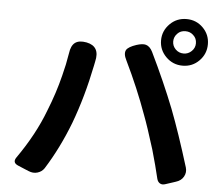

<svg xmlns="http://www.w3.org/2000/svg" viewBox="-56 -891 1092 960"><g transform="rotate(5 490.0 -411.0)"><path d="M766 -19Q751 -83 728 -163Q692 -279 672 -331Q625 -462 560 -596Q543 -629 554 -648Q564 -664 603 -677Q634 -687 651 -682Q671 -676 684 -650Q754 -506 806 -374Q851 -257 903 -88Q910 -64 898 -42.5Q886 -21 859 -13L847 -9L807 4Q792 9 781 2.5Q770 -4 766 -19ZM121 -2 104 -9 66 -25Q36 -38 55 -65Q142 -189 188 -311Q225 -403 247 -492Q262 -549 271 -606Q276 -645 296 -660Q316 -675 354 -668Q424 -654 405 -576Q404 -570 402 -561Q401 -558 401 -556Q369 -397 318 -261Q268 -131 200 -23Q188 -5 166 1.5Q144 8 121 -2ZM842 -594Q793 -594 758.5 -628.5Q724 -663 724 -711Q724 -759 759 -794Q793 -828 842 -828Q891 -828 925 -794Q959 -760 959 -711.5Q959 -663 925 -628.5Q891 -594 842 -594ZM842 -655Q865 -655 882 -671.5Q899 -688 899 -711Q899 -736 882 -751Q866 -767 842 -767Q817 -767 802 -751Q785 -734 785 -711Q785 -688 801.5 -671.5Q818 -655 842 -655Z"/></g></svg>

Font: GenSenRounded2 TW B
Style: Regular
Weight: 700
Version: Version 2.000;PS 2;hotconv 16.6.51;makeotf.lib2.5.65220 DEVE